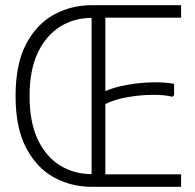

<svg xmlns="http://www.w3.org/2000/svg" viewBox="-20 -720 753 740"><path d="M333 0Q255 0 188.5 -36Q122 -72 81 -149.5Q40 -227 40 -350Q40 -474 81 -551Q122 -628 188.5 -664Q255 -700 333 -700V-651Q266 -651 212 -617.5Q158 -584 126 -517.5Q94 -451 94 -350Q94 -248 126 -181.5Q158 -115 212 -82Q266 -49 333 -49ZM678 -700V-652H386V-369Q421 -384 467.5 -392.5Q514 -401 562.5 -402.5Q611 -404 651 -397V-353L644 -347Q614 -355 567 -354.5Q520 -354 471 -345.5Q422 -337 386 -319V-48H678V0H333V-700Z"/></svg>

Font: Phudu Light
Style: Regular
Weight: 300
Version: Version 1.005;gftools[0.9.23]